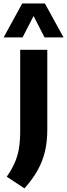

<svg xmlns="http://www.w3.org/2000/svg" viewBox="-60 -828 378 1084"><path d="M78 235.5 -22 169.5Q6.5 129 23.2 90.8Q40 52.5 47 9.5Q54 -33.5 54 -88V-547H207V-95Q207 -31 194.5 24Q182 79 153.8 130.8Q125.5 182.5 78 235.5ZM-39.5 -617 65.5 -808.5H193.5L298.5 -617H191.5L119 -758H140L67.5 -617Z"/></svg>

Font: Encode Sans SemiCondensed
Style: Bold
Weight: 700
Width: 4
Designer: Multiple Designers
Foundry: Impallari Type
Version: Version 3.002